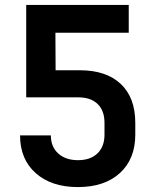

<svg xmlns="http://www.w3.org/2000/svg" viewBox="-20 -750 640 780"><path d="M296.3 10Q188.9 10 125.2 -46.5Q61.5 -103 61.5 -200H186.6Q186.6 -153.5 216.7 -126.4Q246.7 -99.3 296.8 -99.3Q347.4 -99.3 376 -126.9Q404.5 -154.6 404.5 -202.9V-251.4Q404.5 -300.3 376.7 -327.4Q348.8 -354.5 298.4 -354.5H86.5V-730H503V-617H205.1L205.9 -464.6H304Q412 -464.6 470.8 -408.8Q529.6 -353 529.6 -251.4V-202.9Q529.6 -104.2 467.2 -47.1Q404.8 10 296.3 10Z"/></svg>

Font: Atlassian Mono
Style: Regular
Weight: 400
Monospace: yes
Designer: Philipp Nurullin, Konstantin Bulenkov
Foundry: Modifications by Atlassian Pty Ltd, manufactured by JetBrains
Version: Version 2.304